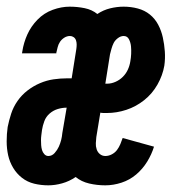

<svg xmlns="http://www.w3.org/2000/svg" viewBox="-21 -548 541 576"><path d="M124 8Q102 8 81.5 3Q61 -2 45 -14.5Q29 -27 18.5 -44.5Q8 -62 3.5 -82Q-1 -102 -1 -124Q-1 -146 2 -167Q6 -187 12.5 -207Q19 -227 31.5 -245Q44 -263 61.5 -276.5Q79 -290 99 -298.5Q119 -307 139.5 -310Q160 -313 180 -313H194L208 -401Q209 -408 209 -414.5Q209 -421 207 -427Q205 -433 200 -436.5Q195 -440 189 -440Q180 -440 172 -435Q164 -430 159 -422.5Q154 -415 152 -406.5Q150 -398 148 -390V-388H45L46 -394Q50 -420 61 -444.5Q72 -469 91.5 -489Q111 -509 137 -518.5Q163 -528 188 -528Q211 -528 233 -523.5Q255 -519 271 -506Q289 -518 309.5 -523Q330 -528 350 -528Q372 -528 392.5 -522.5Q413 -517 428.5 -504.5Q444 -492 453.5 -474Q463 -456 467.5 -435.5Q472 -415 473.5 -393.5Q475 -372 472 -351Q467 -322 451.5 -294.5Q436 -267 411.5 -247.5Q387 -228 358 -218.5Q329 -209 300 -209Q295 -209 290 -209Q285 -209 280 -210L268 -137Q267 -128 266.5 -118.5Q266 -109 269 -100Q272 -91 279 -85.5Q286 -80 295 -80Q305 -80 314.5 -85Q324 -90 330 -98Q336 -106 340 -115.5Q344 -125 347 -134L441 -108Q434 -85 420.5 -63Q407 -41 387.5 -24.5Q368 -8 343.5 0Q319 8 295 8Q270 8 246.5 2.5Q223 -3 206 -17Q187 -4 165.5 2Q144 8 124 8ZM301 -297Q313 -297 325.5 -302.5Q338 -308 347.5 -317.5Q357 -327 362.5 -339Q368 -351 370 -364Q372 -375 372.5 -386.5Q373 -398 372 -409Q371 -420 366 -430Q361 -440 350 -440Q341 -440 332.5 -433.5Q324 -427 320 -419Q316 -411 313.5 -402Q311 -393 309 -385L295 -297ZM124 -80Q135 -80 143 -89Q151 -98 155.5 -108Q160 -118 162.5 -128Q165 -138 166 -149L179 -225Q166 -225 152.5 -221Q139 -217 128 -207.5Q117 -198 112 -184.5Q107 -171 105 -158Q104 -150 103 -142.5Q102 -135 102 -127.5Q102 -120 102.5 -112.5Q103 -105 105 -98Q107 -91 112 -85.5Q117 -80 124 -80Z"/></svg>

Font: Iosevka Curly
Style: Bold Italic
Weight: 700
Italic angle: -9°
Monospace: yes
Designer: Belleve Invis
Foundry: Belleve Invis
Version: Version 22.1.2; ttfautohint (v1.8.4)